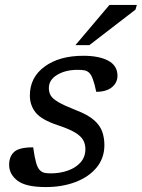

<svg xmlns="http://www.w3.org/2000/svg" viewBox="-20 -748 574 778"><path d="M114.5 -151Q120 -111 126 -89.8Q132 -68.5 140.5 -59.5Q149 -50.5 159 -48Q169 -45.5 185.5 -45.5Q223 -45.5 255 -56.8Q287 -68 306.5 -90Q326 -112 326 -144Q326 -164 317.2 -180Q308.5 -196 285 -210.5Q261.5 -225 216 -240Q148 -262.5 124.5 -292Q101 -321.5 101 -361Q101 -434.5 160.8 -478.2Q220.5 -522 317.5 -522Q381.5 -522 418.8 -502Q456 -482 456 -441Q456 -413 433.5 -394.5Q411 -376 370 -376Q357 -439 341.5 -453Q333 -461 322.2 -463Q311.5 -465 294.5 -465Q245.5 -465 211.8 -444.8Q178 -424.5 178 -391.5Q178 -374.5 185.5 -361.2Q193 -348 216.5 -334.2Q240 -320.5 288 -301.5Q336.5 -283 361 -261.2Q385.5 -239.5 394.2 -214.5Q403 -189.5 403 -160.5Q403 -107.5 371.5 -69.2Q340 -31 286.2 -10.5Q232.5 10 165.5 10Q84.5 10 50.8 -16Q17 -42 17 -80Q17 -113.5 37 -132.2Q57 -151 114.5 -151ZM285.5 -565 423.5 -728H534.5L529 -709L342 -565Z"/></svg>

Font: Newsreader 6pt
Style: Italic
Weight: 400
Italic angle: -17°
Designer: Hugues Gentile
Foundry: Production Type
Version: Version 1.003; ttfautohint (v1.8.3)